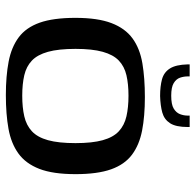

<svg xmlns="http://www.w3.org/2000/svg" viewBox="-26 -635 668 656"><g transform="rotate(90 308.0 -307.0)"><path d="M305 7Q240 7 190.5 -2.5Q141 -12 107.5 -37Q74 -62 57.5 -108.5Q41 -155 41 -231Q41 -307 59 -354Q77 -401 111.5 -426Q146 -451 196.5 -459.5Q247 -468 312 -468Q377 -468 426 -458.5Q475 -449 508.5 -424Q542 -399 558.5 -352.5Q575 -306 575 -231Q575 -154 557 -107.5Q539 -61 504.5 -36Q470 -11 420 -2Q370 7 305 7ZM307 -49Q347 -49 377.5 -56Q408 -63 428.5 -82Q449 -101 459 -137Q469 -173 469 -231Q469 -288 459 -324Q449 -360 428.5 -379Q408 -398 377.5 -405Q347 -412 307 -412Q267 -412 237 -405Q207 -398 187 -379Q167 -360 157 -324Q147 -288 147 -231Q147 -173 157 -137Q167 -101 187 -82Q207 -63 237 -56Q267 -49 307 -49ZM308 -520Q275 -520 251 -526.5Q227 -533 214 -553.5Q201 -574 200 -614V-621H241V-615Q241 -601 245.5 -588Q250 -575 264 -566.5Q278 -558 307 -558Q337 -558 351 -566.5Q365 -575 370 -588Q375 -601 375 -615V-621H414V-615Q414 -574 401 -554Q388 -534 364.5 -527.5Q341 -521 308 -520Z"/></g></svg>

Font: Genos Thin Medium
Style: Regular
Weight: 500
Version: Version 1.010